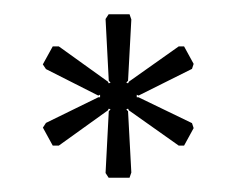

<svg xmlns="http://www.w3.org/2000/svg" viewBox="-20 -676 331 269"><path d="M40 -585.8 44.4 -579.2 117.7 -542.1 120.2 -543.3V-539.7H117.7L44.4 -503.8L40.1 -497.2L53.9 -472H62.4L131.2 -521.4L132.4 -523.8L134.9 -522.6L132.4 -520.2L127.9 -433.6L132.2 -427H161.5L164 -434.3L159.4 -520.2L156.9 -522.6L159.4 -523.8L160.6 -521.4L230.4 -472H237.9L251.3 -496.5L249 -503.5L174.1 -539.7H171.6V-543.3L174.1 -542.1L249 -579.5L251.3 -586.5L237.9 -611H230.4L160.6 -561.6L159.4 -559.2L156.9 -560.4L159.4 -562.8L164 -648.7L161.5 -656H132.2L127.9 -649.4L132.4 -562.8L134.9 -560.4L132.4 -559.2L131.2 -561.6L62.4 -611H53.9Z"/></svg>

Font: Prida01
Style: Black
Weight: 900
Designer: gluk
Foundry: gluk
Version: Version 00.072